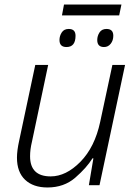

<svg xmlns="http://www.w3.org/2000/svg" viewBox="-20 -819 606 849"><path d="M190 10Q263 10 313 -33.5Q363 -77 389 -119H393L373 0H420L533 -532H477L423 -280Q399 -168 335.5 -103.5Q272 -39 204 -39Q113 -39 113 -128Q113 -158 121 -191L193 -532H136L65 -198Q55 -153 55 -122Q55 -58 91 -24Q127 10 190 10ZM254 -751H507L517 -799H263ZM274 -611Q314 -611 314 -661Q314 -691 284 -691Q263 -691 253 -675.5Q243 -660 243 -642Q243 -611 274 -611ZM440 -611Q458 -611 469.5 -625.5Q481 -640 481 -661Q481 -691 451 -691Q430 -691 420 -675.5Q410 -660 410 -642Q410 -611 440 -611Z"/></svg>

Font: Noto Sans UI Light
Style: Italic
Weight: 300
Italic angle: -12°
Designer: Monotype Design Team
Foundry: Monotype Imaging Inc.
Version: Version 1.901